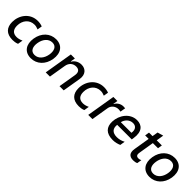

<svg xmlns="http://www.w3.org/2000/svg" viewBox="323 -2057 3439 3439"><g transform="rotate(45 2042.5 -338.0)"><path d="M274.1 11C307.5 11 352.3 6.7 394.5 -11L410.5 -108.7C366.8 -88.8 330.3 -78.1 289.8 -78.1C197.1 -78.1 151.6 -130.7 151.6 -228.7C151.6 -362.2 235.8 -463.1 360.8 -463.1C393.1 -463.1 421.5 -456.3 459.5 -440.7L474.4 -531.6C439.3 -545.1 398.4 -552.6 356.5 -552.6C160.2 -552.6 43 -386.4 43 -213.1C43 -73.9 118.3 11 274.1 11Z M736.5 11C887.8 11 1004.6 -99.1 1032 -265.6C1059.7 -437.9 976.9 -552.6 821 -552.6C669.4 -552.6 552.6 -442.5 525.6 -274.9C497.9 -103.7 580.6 11 736.5 11ZM742.5 -78.1C644.5 -78.1 614 -163.7 630.7 -266C647.7 -372.9 712.7 -463.8 815.3 -463.8C913 -463.8 943.5 -377.5 927.2 -274.9C909.8 -168 844.5 -78.1 742.5 -78.1Z M1107.2 0H1213.4L1267.4 -323.9C1281.6 -410.9 1342.3 -460.6 1419.7 -460.6C1494 -460.6 1525.9 -415.5 1512.1 -334.2L1456.3 0H1562.5L1620.7 -346.9C1642.4 -474.8 1570.7 -552.6 1464.1 -552.6C1386 -552.6 1323.2 -511 1292.3 -456.7H1285.2L1300.1 -545.5H1198.2Z M1952.8 11C1986.2 11 2030.9 6.7 2073.2 -11L2089.1 -108.7C2045.5 -88.8 2008.9 -78.1 1968.4 -78.1C1875.7 -78.1 1830.3 -130.7 1830.3 -228.7C1830.3 -362.2 1914.4 -463.1 2039.4 -463.1C2071.7 -463.1 2100.1 -456.3 2138.1 -440.7L2153.1 -531.6C2117.9 -545.1 2077.1 -552.6 2035.2 -552.6C1838.8 -552.6 1721.6 -386.4 1721.6 -213.1C1721.6 -73.9 1796.9 11 1952.8 11Z M2183.9 0H2290.1L2344.8 -333.1C2357.6 -404.5 2420.8 -456 2495.7 -456C2518.1 -456 2542.6 -452.1 2550.8 -449.6L2567.8 -551.1C2556.8 -553.3 2536.6 -553.6 2523.1 -553.6C2459.2 -553.6 2397.7 -517.4 2368.6 -458.8H2362.9L2377.5 -545.5H2274.9Z M2871.1 -552.6C2695.7 -552.6 2577.8 -387.4 2572.1 -219.5C2566.4 -77.4 2642.4 8.9 2811.1 8.9C2870.4 8.9 2925.4 -6 2970.2 -25.9L2985.4 -121.4C2941.8 -96.6 2886.4 -79.5 2827.8 -79.5C2712 -79.5 2664.1 -139.9 2676.1 -240.8H3045.8L3051.5 -278.4C3083.1 -475.5 2992.2 -552.6 2871.1 -552.6ZM2957.7 -320.3H2688.9C2705.6 -397.4 2769.2 -464.8 2855.5 -464.8C2937.1 -464.8 2971.9 -403.8 2957.7 -320.3Z M3359.4 -461.3H3489.7L3503.2 -545.5H3373.2L3396.3 -686.8L3285.2 -655.2L3267 -545.5H3177.9L3164.1 -461.3H3253.2L3202.8 -155.5C3185 -47.6 3226.6 7.5 3326.7 7.5C3359 7.5 3390.6 1.4 3415.1 -10.3L3429.7 -99.4C3411.6 -89.1 3391.7 -83.8 3369.7 -83.8C3302.6 -83.8 3305.8 -135.3 3312.5 -174.7Z M3741.5 11C3892.8 11 4009.6 -99.1 4036.9 -265.6C4064.6 -437.9 3981.9 -552.6 3826 -552.6C3674.4 -552.6 3557.5 -442.5 3530.5 -274.9C3502.8 -103.7 3585.6 11 3741.5 11ZM3747.5 -78.1C3649.5 -78.1 3619 -163.7 3635.7 -266C3652.7 -372.9 3717.7 -463.8 3820.3 -463.8C3918 -463.8 3948.5 -377.5 3932.2 -274.9C3914.8 -168 3849.4 -78.1 3747.5 -78.1Z"/></g></svg>

Font: TID UI Medium
Style: Italic
Weight: 500
Italic angle: -9.39999°
Designer: The TID Project Authors
Foundry: Bakken & Bæck
Version: Version 1.001;hotconv 1.0.109;makeotfexe 2.5.65596